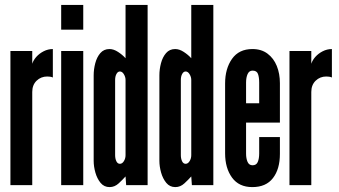

<svg xmlns="http://www.w3.org/2000/svg" viewBox="-20 -755 1382 783"><path d="M22.5 0V-547H111.5V-495Q116 -509.5 128.2 -523.2Q140.5 -537 158.2 -546Q176 -555 195.5 -555V-439Q190 -441.5 184.2 -442.2Q178.5 -443 172.5 -443Q147 -443 129.2 -425.8Q111.5 -408.5 111.5 -380V0Z M229.5 0V-547H319.5V0ZM229.5 -634V-735H319.5V-634Z M427 8Q404.5 8 390.2 -9.2Q376 -26.5 369 -51.2Q362 -76 362 -99V-448Q362 -472.5 368.5 -497.2Q375 -522 389.2 -538.5Q403.5 -555 426.5 -555Q443.5 -555 461.5 -543.2Q479.5 -531.5 492 -517.5V-735H582V0H494.5L492 -35.5Q480.5 -22.5 464 -7.2Q447.5 8 427 8ZM469 -87Q478.5 -87 485.2 -97.8Q492 -108.5 492 -122.5V-429Q492 -441 485.2 -452.2Q478.5 -463.5 469 -463.5Q460.5 -463.5 455 -453.5Q449.5 -443.5 449.5 -429V-122.5Q449.5 -108 454.5 -97.5Q459.5 -87 469 -87Z M695 8Q672.5 8 658.2 -9.2Q644 -26.5 637 -51.2Q630 -76 630 -99V-448Q630 -472.5 636.5 -497.2Q643 -522 657.2 -538.5Q671.5 -555 694.5 -555Q711.5 -555 729.5 -543.2Q747.5 -531.5 760 -517.5V-735H850V0H762.5L760 -35.5Q748.5 -22.5 732 -7.2Q715.5 8 695 8ZM737 -87Q746.5 -87 753.2 -97.8Q760 -108.5 760 -122.5V-429Q760 -441 753.2 -452.2Q746.5 -463.5 737 -463.5Q728.5 -463.5 723 -453.5Q717.5 -443.5 717.5 -429V-122.5Q717.5 -108 722.5 -97.5Q727.5 -87 737 -87Z M1009 8Q954.5 8 926.2 -30.8Q898 -69.5 898 -130V-414.5Q898 -475 926.2 -515Q954.5 -555 1009.5 -555Q1046 -555 1071 -536.2Q1096 -517.5 1108.8 -486Q1121.5 -454.5 1121.5 -416V-255H983.5V-128.5Q983.5 -109 989.5 -95Q995.5 -81 1010 -81Q1025.5 -81 1031.2 -94.5Q1037 -108 1037 -129V-196H1121.5V-127.5Q1121.5 -65.5 1093.2 -28.8Q1065 8 1009 8ZM983.5 -334H1037V-418.5Q1037 -440 1032 -453.5Q1027 -467 1010 -467Q996 -467 989.8 -453Q983.5 -439 983.5 -418.5Z M1160.5 0V-547H1249.5V-495Q1254 -509.5 1266.2 -523.2Q1278.5 -537 1296.2 -546Q1314 -555 1333.5 -555V-439Q1328 -441.5 1322.2 -442.2Q1316.5 -443 1310.5 -443Q1285 -443 1267.2 -425.8Q1249.5 -408.5 1249.5 -380V0Z"/></svg>

Font: League Gothic SemiCondensed
Style: Regular
Weight: 400
Width: 4
Designer: The League of Moveable Type
Version: Version 2.001